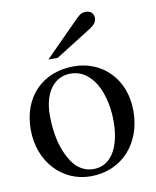

<svg xmlns="http://www.w3.org/2000/svg" viewBox="-79 -739 658 811"><g transform="rotate(-10 250.0 -334.0)"><path d="M380 -204C380 -88 336 -18 262 -18C226 -18 194 -36 172 -68C135 -122 119 -194 119 -273C119 -373 166 -432 235 -432C278 -432 306 -412 330 -382C362 -341 380 -272 380 -204ZM470 -231C470 -369 376 -460 254 -460C119 -460 29 -367 29 -228C29 -89 124 10 245 10C380 10 470 -92 470 -231ZM154 -507H194L348 -604C369 -617 378 -630 378 -646C378 -666 365 -678 343 -678C328 -678 319 -673 301 -655Z"/></g></svg>

Font: XITS Math
Style: Regular
Weight: 400
Designer: MicroPress Inc., with final additions and corrections provided by Coen Hoffman, Elsevier (retired)
Version: Version 1.302